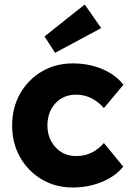

<svg xmlns="http://www.w3.org/2000/svg" viewBox="-20 -824 585 854"><path d="M304 10Q227 10 166 -26Q105 -62 69.5 -124.5Q34 -187 34 -266Q34 -345 69.5 -407.5Q105 -470 166 -506Q227 -542 304 -542Q375 -542 434.5 -517Q494 -492 529 -447L442 -343Q422 -368 389.5 -385.5Q357 -403 319 -403Q262 -403 226.5 -364.5Q191 -326 191 -266Q191 -208 227 -169Q263 -130 319 -130Q357 -130 387.5 -145Q418 -160 442 -188L528 -83Q494 -40 433.5 -15Q373 10 304 10ZM225 -589 178 -662 357 -804 430 -699Z"/></svg>

Font: Lexend
Style: Bold
Weight: 700
Designer: Bonnie Shaver-Troup, Thomas Jockin
Foundry: Lexend
Version: Version 1.007; ttfautohint (v1.8.3)